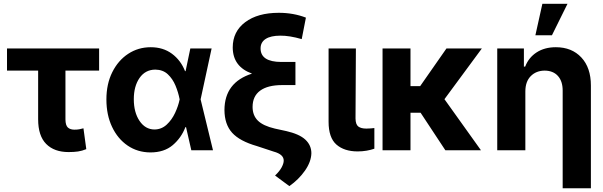

<svg xmlns="http://www.w3.org/2000/svg" viewBox="-20 -806 3234 1030"><path d="M511.7 -545.9V-427.2H331.1V-165Q331.5 -133.3 344.2 -121.8Q356.9 -110.4 378.9 -110.4Q395 -110.4 405.5 -112.5Q416 -114.7 427.7 -117.7L442.9 -5.9Q420.4 3.4 398.7 6.6Q377 9.8 348.1 9.8Q271 9.8 227.8 -33.7Q184.6 -77.1 184.6 -166.5V-427.2H17.6V-545.9Z M786.6 11.7Q717.8 11.2 664.6 -25.1Q611.3 -61.5 581.1 -125.5Q550.8 -189.5 550.8 -272.5Q550.8 -355.5 582.3 -418.7Q613.8 -481.9 667.7 -517.3Q721.7 -552.7 788.6 -552.7Q855 -552.7 902.3 -517.8Q949.7 -482.9 972.7 -424.3H975.6L1001 -545.9H1115.2L1056.2 -272.9L1122.6 0H1006.3L978 -124H974.6Q952.6 -66.4 906.5 -27.3Q860.4 11.7 786.6 11.7ZM697.8 -273.9Q697.8 -203.1 728.5 -157.5Q759.3 -111.8 808.6 -111.3Q846.7 -111.8 874.3 -137.5Q901.9 -163.1 919.2 -200.2Q936.5 -237.3 943.4 -271.5L943.8 -272.9L943.4 -274.4Q936.5 -310.5 921.4 -346.9Q906.2 -383.3 880.1 -407.7Q854 -432.1 813 -432.6Q759.3 -432.1 728.5 -387.7Q697.8 -343.3 697.8 -273.9Z M1621.1 -711.4 1598.6 -596.2Q1532.7 -615.2 1483.9 -614.7Q1432.6 -614.7 1405.3 -597.2Q1377.9 -579.6 1377.9 -546.4Q1377.9 -474.1 1488.8 -473.6H1564.9V-349.6H1493.7Q1416.5 -349.6 1375.7 -319.8Q1335 -290 1335 -232.4Q1335 -187 1363.3 -158.9Q1391.6 -130.9 1454.6 -116.2L1512.7 -103.5Q1585.4 -87.4 1617.9 -57.1Q1650.4 -26.9 1650.4 16.1Q1649.4 61.5 1616 109.4Q1582.5 157.2 1532.2 192.4L1455.6 135.7Q1480 112.3 1491 91.6Q1502 70.8 1502 55.7Q1502.4 22 1448.2 7.3L1357.9 -22.5Q1266.1 -48.8 1225.3 -93.8Q1184.6 -138.7 1184.1 -215.8Q1184.6 -364.3 1332 -411.1Q1229 -448.2 1228.5 -551.3Q1228.5 -636.7 1295.4 -687Q1362.3 -737.3 1475.6 -737.3Q1554.2 -737.3 1621.1 -711.4Z M1742.7 -545.9H1889.2L1887.2 -170.4Q1887.7 -138.2 1902.3 -127.2Q1917 -116.2 1945.3 -116.2Q1959 -116.2 1969.5 -117.2Q1980 -118.2 1988.3 -119.1V-8.3Q1969.2 -1.5 1946.3 2.4Q1923.3 6.3 1898.4 6.3Q1826.7 6.3 1784.7 -30.5Q1742.7 -67.4 1742.7 -152.8Z M2369.1 0 2236.3 -201.2H2182.1V0H2032.2V-545.9H2182.1V-343.8H2233.9L2375 -545.9H2564.9L2364.3 -273.9L2560.1 0Z M2798.3 -315.4V0H2647.5V-545.9H2790.5V-448.7H2797.4Q2815.9 -497.1 2858.6 -524.9Q2901.4 -552.7 2961.9 -552.7Q3047.4 -552.7 3098.6 -497.8Q3149.9 -442.9 3149.9 -347.2V204.1H2998.5V-320.3Q2998.5 -370.1 2973.1 -398.4Q2947.8 -426.8 2901.9 -427.2Q2856 -426.8 2827.1 -397.5Q2798.3 -368.2 2798.3 -315.4ZM2852.1 -616.7 2889.6 -785.6H3024.4L2940.9 -616.7Z"/></svg>

Font: Inter Tight
Style: Bold
Weight: 700
Designer: Rasmus Andersson
Foundry: rsms
Version: Version 3.004; ttfautohint (v1.8.4.7-5d5b)